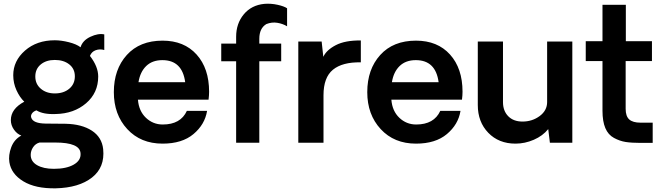

<svg xmlns="http://www.w3.org/2000/svg" viewBox="-20 -776 3601 1044"><path d="M283 248Q173 250 107 210Q41 170 31 106Q25 68 41 25Q57 -18 96 -39Q73 -47 56 -71Q39 -95 39 -123Q39 -184 112 -223Q87 -247 69.5 -285.5Q52 -324 52 -367Q52 -445 116 -501Q180 -557 278 -557Q313 -557 354.5 -546.5Q396 -536 418 -519Q429 -556 471.5 -576Q514 -596 547 -589V-504Q523 -511 500.5 -503Q478 -495 469 -472Q514 -414 514 -360Q514 -271 448 -214.5Q382 -158 283 -156Q215 -153 178 -176Q161 -170 153.5 -158.5Q146 -147 150 -136Q160 -105 228 -104L337 -103Q425 -101 479.5 -65.5Q534 -30 541 35Q551 134 480 189.5Q409 245 283 248ZM387 -361Q387 -402 356.5 -426Q326 -450 278 -450Q231 -450 201.5 -425.5Q172 -401 172 -360Q172 -319 202 -293.5Q232 -268 278 -268Q326 -268 356.5 -293.5Q387 -319 387 -361ZM418 58Q415 -1 280 -1H195Q173 5 160 24.5Q147 44 147 66Q147 102 181.5 122Q216 142 273 142Q341 142 381 119Q421 96 418 58Z M1117 -277Q1117 -258 1114 -234H730Q735 -172 773.5 -135.5Q812 -99 865 -99Q962 -99 996 -173H1106Q1094 -99 1032 -47Q970 5 864 5Q745 5 672 -74Q599 -153 599 -275Q599 -399 669.5 -477Q740 -555 864 -555Q981 -555 1049 -479.5Q1117 -404 1117 -277ZM863 -449Q808 -449 775 -417Q742 -385 733 -329H987Q971 -449 863 -449Z M1264 0V-443H1183V-539H1264V-576Q1264 -648 1305.5 -698Q1347 -748 1417 -755Q1453 -758 1489 -750Q1525 -742 1541 -731V-633Q1518 -647 1488 -652Q1458 -657 1428 -645Q1390 -622 1390 -565V-539H1509V-443H1390V0Z M1942 -556V-437Q1842 -439 1790.5 -397Q1739 -355 1739 -258V0H1602V-550H1729L1738 -467Q1755 -504 1806 -530.5Q1857 -557 1942 -556Z M2495 -277Q2495 -258 2492 -234H2108Q2113 -172 2151.5 -135.5Q2190 -99 2243 -99Q2340 -99 2374 -173H2484Q2472 -99 2410 -47Q2348 5 2242 5Q2123 5 2050 -74Q1977 -153 1977 -275Q1977 -399 2047.5 -477Q2118 -555 2242 -555Q2359 -555 2427 -479.5Q2495 -404 2495 -277ZM2241 -449Q2186 -449 2153 -417Q2120 -385 2111 -329H2365Q2349 -449 2241 -449Z M3092 -550V0H2970L2961 -74Q2931 -37 2882.5 -16Q2834 5 2783 5Q2692 5 2635 -54Q2578 -113 2578 -205V-550H2715V-221Q2715 -173 2743.5 -144Q2772 -115 2821 -115Q2874 -115 2914.5 -145Q2955 -175 2955 -221V-550Z M3463 1Q3414 1 3382 -4Q3350 -9 3318.5 -26Q3287 -43 3271.5 -79.5Q3256 -116 3256 -174V-444H3165V-552H3256V-750H3383V-552H3525V-444H3382V-184Q3382 -144 3401.5 -126.5Q3421 -109 3463 -109H3529V1Z"/></svg>

Font: Oakes Grotesk
Style: Bold
Weight: 600
Designer: Samuel Oakes
Foundry: Samuel Oakes
Version: Version 1.000;PS 001.000;hotconv 1.0.88;makeotf.lib2.5.64775